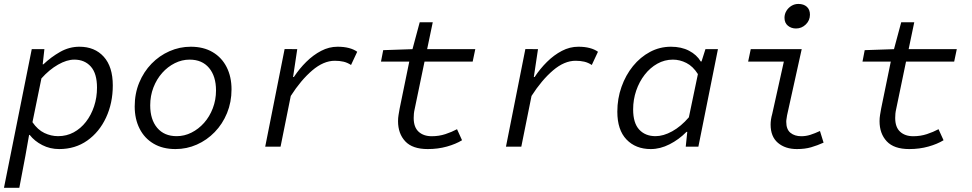

<svg xmlns="http://www.w3.org/2000/svg" viewBox="-25 -731 4845 957"><path d="M-5.2 205.1 133.3 -486.1H196.3L187.8 -410.5H191.4Q229.3 -446.6 274.8 -472.4Q320.2 -498.1 370.9 -498.1Q447.2 -498.1 492.2 -448.2Q537.2 -398.4 537.2 -305.4Q537.2 -217.2 503.6 -145Q470 -72.8 410 -30.4Q350 12 270 12Q224.1 12 185.6 -7.9Q147 -27.7 123.2 -58.4H120L101.6 45.7L71.3 205.1ZM264.6 -52.3Q307 -52.3 342.2 -71.3Q377.4 -90.3 403.4 -123.8Q429.4 -157.2 443.9 -201Q458.5 -244.7 458.5 -294.2Q458.5 -364.8 427.6 -399.3Q396.7 -433.8 345.4 -433.8Q308.1 -433.8 264.4 -408.9Q220.7 -384 181.4 -340.1L136.8 -121.9Q163 -83.9 196.3 -68.1Q229.7 -52.3 264.6 -52.3Z M849.7 12Q786 12 740.6 -14.9Q695.1 -41.7 670.8 -89.7Q646.4 -137.7 646.4 -200.6Q646.4 -264.8 668.9 -319.1Q691.3 -373.3 730.2 -413.4Q769.2 -453.6 819.8 -475.8Q870.4 -498.1 925.8 -498.1Q989.5 -498.1 1034.9 -471.2Q1080.4 -444.4 1104.7 -396.4Q1129 -348.4 1129 -285.5Q1129 -221.9 1106.6 -167.3Q1084.2 -112.8 1045.2 -72.7Q1006.3 -32.5 956 -10.3Q905.7 12 849.7 12ZM855.4 -52.3Q894.2 -52.3 929.4 -70Q964.6 -87.6 992.2 -118.6Q1019.7 -149.6 1035.7 -191.4Q1051.7 -233.1 1051.7 -280.2Q1051.7 -351 1017 -392.4Q982.3 -433.8 920.1 -433.8Q881.7 -433.8 846.3 -416.1Q810.9 -398.4 783.3 -367.5Q755.8 -336.5 739.7 -294.9Q723.7 -253.4 723.7 -205.9Q723.7 -135.1 758.6 -93.7Q793.6 -52.3 855.4 -52.3Z M1296.9 0 1393.6 -486.5 1456.6 -486.1 1435.8 -347.2H1439.8Q1467 -388.5 1501.6 -422.7Q1536.2 -456.9 1575.7 -477.5Q1615.1 -498.1 1657.5 -498.1Q1689.8 -498.1 1714.2 -491.6Q1738.7 -485.2 1755.5 -473L1724.7 -407.1Q1706.8 -418.9 1687.4 -423.5Q1667.9 -428.1 1643.8 -428.1Q1587.7 -428.1 1531.2 -379.9Q1474.8 -331.7 1424.3 -252.8L1373.4 0Z M2107 12Q2031 12 1995 -26.5Q1959 -65 1959 -127Q1959 -143 1961.5 -158Q1964 -173 1967 -190L2015 -424H1874L1885 -481L2031 -486L2067 -620H2132L2104 -486H2344L2331 -424H2091L2042 -188Q2039 -175 2038 -164.5Q2037 -154 2037 -143Q2037 -97 2061.5 -74.5Q2086 -52 2127 -52Q2163 -52 2195 -62.5Q2227 -73 2253 -87L2278 -32Q2247 -13 2202.5 -0.5Q2158 12 2107 12Z M2496.9 0 2593.6 -486.5 2656.6 -486.1 2635.8 -347.2H2639.8Q2667 -388.5 2701.6 -422.7Q2736.2 -456.9 2775.7 -477.5Q2815.1 -498.1 2857.5 -498.1Q2889.8 -498.1 2914.2 -491.6Q2938.7 -485.2 2955.5 -473L2924.7 -407.1Q2906.8 -418.9 2887.4 -423.5Q2867.9 -428.1 2843.8 -428.1Q2787.7 -428.1 2731.2 -379.9Q2674.8 -331.7 2624.3 -252.8L2573.4 0Z M3218.7 12Q3143.4 12 3097.7 -35.7Q3052 -83.3 3052 -174.4Q3052 -239.6 3072.8 -298Q3093.5 -356.5 3130 -401.5Q3166.6 -446.5 3215 -472.3Q3263.5 -498.1 3319.3 -498.1Q3371.1 -498.1 3409.5 -478.1Q3447.9 -458.1 3467.7 -424.7H3471.7L3491.2 -486.1H3553.5L3456 0H3393L3400.6 -73.6H3396.6Q3358.8 -35.3 3312.2 -11.7Q3265.7 12 3218.7 12ZM3242.4 -52.3Q3281.6 -52.3 3325.3 -76.4Q3369 -100.4 3408.6 -146.3L3453.6 -361.7Q3429 -400.7 3396.2 -417.2Q3363.4 -433.8 3329.1 -433.8Q3287.6 -433.8 3251.5 -413.6Q3215.3 -393.3 3188.3 -358.5Q3161.3 -323.8 3146 -279.1Q3130.8 -234.4 3130.8 -185.6Q3130.8 -117.6 3161.2 -84.9Q3191.5 -52.3 3242.4 -52.3Z M3947 12Q3889 12 3852.5 -19Q3816 -50 3816 -110Q3816 -122 3818 -135.5Q3820 -149 3824 -163L3882 -424H3704L3717 -486H3971L3898 -156Q3897 -147 3895.5 -139.5Q3894 -132 3894 -124Q3894 -86 3915 -69Q3936 -52 3969 -52Q3992 -52 4014 -59Q4036 -66 4062 -78L4080 -20Q4049 -6 4018 3Q3987 12 3947 12ZM3942.7 -589Q3919 -589 3902.1 -602.9Q3885.2 -616.8 3885.2 -642.5Q3885.2 -661 3894.8 -676.8Q3904.4 -692.6 3920.1 -702Q3935.8 -711.4 3954.2 -711.4Q3980.8 -711.4 3996.5 -697.3Q4012.1 -683.2 4012.1 -657.9Q4012.1 -629.4 3991.5 -609.2Q3970.8 -589 3942.7 -589Z M4507 12Q4431 12 4395 -26.5Q4359 -65 4359 -127Q4359 -143 4361.5 -158Q4364 -173 4367 -190L4415 -424H4274L4285 -481L4431 -486L4467 -620H4532L4504 -486H4744L4731 -424H4491L4442 -188Q4439 -175 4438 -164.5Q4437 -154 4437 -143Q4437 -97 4461.5 -74.5Q4486 -52 4527 -52Q4563 -52 4595 -62.5Q4627 -73 4653 -87L4678 -32Q4647 -13 4602.5 -0.5Q4558 12 4507 12Z"/></svg>

Font: SourceCodeVF
Style: Italic
Weight: 200
Italic angle: -11°
Monospace: yes
Designer: Paul D. Hunt, Teo Tuominen
Foundry: Adobe
Version: Version 1.026;hotconv 1.1.0;makeotfexe 2.6.0